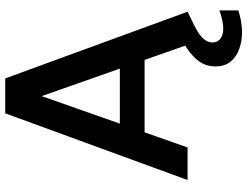

<svg xmlns="http://www.w3.org/2000/svg" viewBox="-126 -614 949 737"><g transform="rotate(-90 348.5 -245.5)"><path d="M26 0 282 -700H416L672 0H545L348 -560L151 0ZM140 -165 172 -260H517L549 -165ZM592 209Q558 209 528 198Q498 187 480 164.5Q462 142 462 106Q462 79 474.5 55.5Q487 32 516.5 8.5Q546 -15 597 -37L645 -57L672 0L619 26Q583 44 568.5 60.5Q554 77 554 95Q554 115 568.5 126Q583 137 607 137Q622 137 640.5 133Q659 129 677 122V195Q659 201 637 205Q615 209 592 209Z"/></g></svg>

Font: DM Sans 11pt SemiBold
Style: Regular
Weight: 600
Version: Version 4.004;gftools[0.9.30]